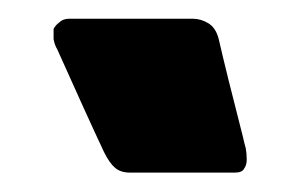

<svg xmlns="http://www.w3.org/2000/svg" viewBox="-20 -876 316 201"><path d="M234.4 -732.4Q235.4 -727.5 237.3 -720.7Q238.3 -714.8 238.3 -709Q238.3 -703.1 235.4 -699.2Q233.4 -695.3 225.6 -695.3Q189.5 -695.3 116.2 -695.3Q106.4 -695.3 100.6 -700.2Q94.7 -705.1 88.9 -716.8Q72.3 -752 40 -824.2Q37.1 -829.1 36.1 -835Q36.1 -837.9 36.1 -840.8Q36.1 -842.8 36.1 -845.7Q38.1 -849.6 42 -852.5Q45.9 -856.4 52.7 -856.4Q95.7 -856.4 181.6 -856.4Q190.4 -856.4 198.2 -851.6Q206.1 -846.7 209 -835Q216.8 -800.8 234.4 -732.4Z"/></svg>

Font: Cocogoose
Style: Regular
Weight: 400
Designer: Cosimo Lorenzo Pancini
Version: Version 1.000